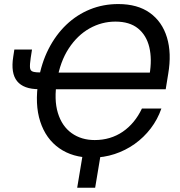

<svg xmlns="http://www.w3.org/2000/svg" viewBox="-20 -757 878 934"><path d="M426.8 9.8Q333.5 9.8 268.3 -35.9Q203.1 -81.5 175.8 -165.5Q148.4 -249.5 167 -364.7Q181.2 -450.2 216.3 -519Q251.5 -587.9 302.7 -636.7Q354 -685.5 418 -711.4Q481.9 -737.3 555.2 -737.3Q649.4 -737.3 709.2 -694.3Q769 -651.4 792.2 -574.7Q815.4 -498 798.3 -397.9L786.1 -322.8H230L243.2 -403.8H736.8L707.5 -394.5Q720.2 -469.2 706.3 -527.3Q692.4 -585.4 651.4 -618.7Q610.4 -651.9 541.5 -651.9Q474.6 -651.9 415.5 -618.7Q356.4 -585.4 314.5 -521.5Q272.5 -457.5 257.3 -365.2Q241.7 -272.5 261.5 -207.8Q281.2 -143.1 328.4 -109.4Q375.5 -75.7 440.9 -75.7Q479 -75.7 513.4 -85.9Q547.9 -96.2 577.1 -116.2Q606.4 -136.2 629.9 -164.6Q653.3 -192.9 670.4 -229H765.1Q746.6 -175.8 713.1 -132.1Q679.7 -88.4 635 -56.6Q590.3 -24.9 537.6 -7.6Q484.9 9.8 426.8 9.8ZM49.8 -516.1H135.7L129.4 -475.6Q124.5 -442.9 126 -427.5Q127.4 -412.1 140.9 -408.2Q154.3 -404.3 184.1 -404.3H208L194.3 -323.2H169.4Q94.7 -323.2 63.2 -362.1Q31.7 -400.9 44.4 -481ZM355.5 156.2 386.7 -31.2H474.1L442.9 156.2Z"/></svg>

Font: Inter 16pt
Style: Italic
Weight: 400
Italic angle: -9.3988°
Version: Version 4.001;git-66647c0bb